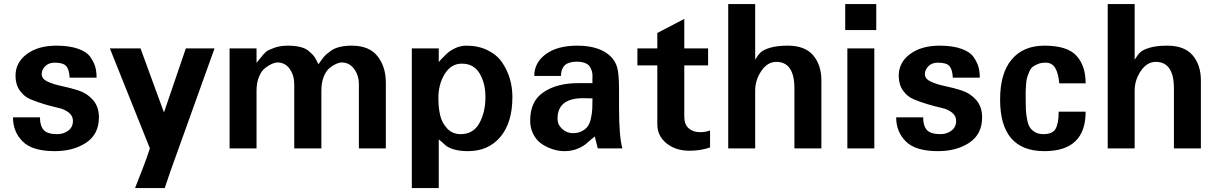

<svg xmlns="http://www.w3.org/2000/svg" viewBox="-20 -742 6089 960"><path d="M474.6 -155.3Q474.6 -71.3 411.1 -28.8Q347.7 13.7 253.9 13.7Q141.6 13.7 93.3 -34.7Q44.9 -83 44.9 -155.3H179.7Q179.7 -114.3 197.8 -92.8Q215.8 -71.3 266.6 -71.3Q297.9 -71.3 321.3 -88.9Q344.7 -106.4 344.7 -137.7Q344.7 -163.1 323.2 -179.7Q301.8 -196.3 270 -203.1Q238.3 -210 201.2 -221.2Q164.1 -232.4 132.3 -245.6Q100.6 -258.8 79.1 -289.1Q57.6 -319.3 57.6 -363.3Q57.6 -429.7 114.3 -471.7Q170.9 -513.7 261.7 -513.7Q327.1 -513.7 371.1 -498Q415 -482.4 433.1 -455.1Q451.2 -427.7 457 -405.3Q462.9 -382.8 462.9 -353.5H328.1Q326.2 -394.5 311 -411.6Q295.9 -428.7 253.9 -428.7Q223.6 -428.7 206.1 -411.1Q188.5 -393.6 188.5 -371.1Q188.5 -347.7 217.8 -334Q247.1 -320.3 289.6 -311.5Q332 -302.7 374 -289.1Q416 -275.4 445.3 -241.7Q474.6 -208 474.6 -155.3Z M710 56.6 729.5 0 529.3 -500H682.6L799.8 -179.7L909.2 -500H1052.7L831.1 117.2Q831.1 117.2 803.7 198.2H655.3Q698.2 89.8 710 56.6Z M1909.2 0H1774.4V-320.3Q1774.4 -365.2 1750.5 -397.5Q1726.6 -429.7 1688.5 -429.7Q1676.8 -429.7 1661.1 -422.9Q1645.5 -416 1627.9 -401.9Q1610.4 -387.7 1598.6 -358.4Q1586.9 -329.1 1586.9 -290V0H1451.2V-320.3Q1451.2 -366.2 1428.2 -397.9Q1405.3 -429.7 1367.2 -429.7Q1355.5 -429.7 1339.8 -422.9Q1324.2 -416 1305.7 -401.9Q1287.1 -387.7 1274.9 -357.9Q1262.7 -328.1 1262.7 -290V0H1127.9V-500H1262.7V-427.7Q1263.7 -428.7 1282.2 -452.1Q1300.8 -475.6 1311 -483.9Q1321.3 -492.2 1351.1 -502.9Q1380.9 -513.7 1418.9 -513.7Q1454.1 -513.7 1480.5 -507.3Q1506.8 -501 1522.5 -487.8Q1538.1 -474.6 1546.4 -465.3Q1554.7 -456.1 1562.5 -439.9Q1570.3 -423.8 1572.3 -420.9Q1574.2 -422.9 1585.9 -439.9Q1597.7 -457 1606.9 -465.8Q1616.2 -474.6 1634.3 -487.8Q1652.3 -501 1678.7 -507.3Q1705.1 -513.7 1739.3 -513.7Q1826.2 -513.7 1867.7 -460.9Q1909.2 -408.2 1909.2 -329.1Z M2542 -256.8Q2542 -128.9 2481.9 -57.6Q2421.9 13.7 2320.3 13.7Q2277.3 13.7 2247.6 4.4Q2217.8 -4.9 2204.6 -18.1Q2191.4 -31.2 2173.8 -44.9V198.2H2039.1V-500H2173.8V-431.6Q2177.7 -436.5 2185.5 -445.3Q2193.4 -454.1 2212.4 -472.2Q2231.4 -490.2 2257.8 -502Q2284.2 -513.7 2311.5 -513.7Q2372.1 -513.7 2418.5 -490.7Q2464.8 -467.8 2490.7 -429.7Q2516.6 -391.6 2529.3 -348.1Q2542 -304.7 2542 -256.8ZM2407.2 -256.8Q2407.2 -326.2 2377.9 -375Q2348.6 -423.8 2289.1 -423.8Q2235.4 -423.8 2203.6 -372.1Q2171.9 -320.3 2171.9 -252.9Q2171.9 -204.1 2180.7 -166Q2189.5 -127.9 2215.8 -99.6Q2242.2 -71.3 2283.2 -71.3Q2346.7 -71.3 2377 -126.5Q2407.2 -181.6 2407.2 -256.8Z M3091.8 0H2968.8L2954.1 -59.6Q2932.6 -43 2915 -26.9Q2897.5 -10.7 2868.2 1.5Q2838.9 13.7 2802.7 13.7Q2786.1 13.7 2766.6 10.3Q2747.1 6.8 2722.2 -3.9Q2697.3 -14.6 2677.7 -30.8Q2658.2 -46.9 2644.5 -75.2Q2630.9 -103.5 2630.9 -139.6Q2630.9 -236.3 2697.8 -281.2Q2764.6 -326.2 2869.1 -326.2H2942.4Q2941.4 -341.8 2942.4 -356.4Q2943.4 -371.1 2939.5 -385.3Q2935.5 -399.4 2928.2 -410.2Q2920.9 -420.9 2904.3 -427.2Q2887.7 -433.6 2862.3 -433.6Q2842.8 -433.6 2827.6 -428.7Q2812.5 -423.8 2805.2 -417Q2797.9 -410.2 2793 -400.4Q2788.1 -390.6 2787.1 -383.8Q2786.1 -377 2785.2 -369.1V-362.3H2651.4Q2651.4 -428.7 2709 -471.2Q2766.6 -513.7 2866.2 -513.7Q2976.6 -513.7 3032.2 -460.9Q3055.7 -438.5 3065.4 -406.7Q3075.2 -375 3075.2 -292V-202.1Q3075.2 -60.5 3091.8 0ZM2942.4 -250Q2925.8 -251 2895.5 -251Q2767.6 -251 2767.6 -148.4Q2767.6 -119.1 2790.5 -97.7Q2813.5 -76.2 2844.7 -76.2Q2871.1 -76.2 2890.1 -86.4Q2909.2 -96.7 2919.4 -111.3Q2929.7 -126 2935.1 -151.9Q2940.4 -177.7 2941.4 -198.2Q2942.4 -218.8 2942.4 -250Z M3530.3 -4.9Q3483.4 11.7 3427.7 11.7Q3358.4 11.7 3312.5 -25.4Q3266.6 -62.5 3266.6 -121.1V-415H3167V-500H3266.6V-577.1L3401.4 -647.5V-500H3520.5V-415H3401.4V-159.2Q3401.4 -119.1 3423.8 -100.1Q3446.3 -81.1 3480.5 -81.1Q3507.8 -81.1 3530.3 -89.8Z M4086.9 0H3952.1V-299.8Q3952.1 -432.6 3861.3 -432.6Q3817.4 -432.6 3786.6 -387.2Q3755.9 -341.8 3755.9 -289.1V0H3621.1V-721.7H3755.9V-443.4Q3770.5 -467.8 3783.7 -480.5Q3796.9 -493.2 3831.1 -503.4Q3865.2 -513.7 3918.9 -513.7Q4004.9 -513.7 4045.9 -465.3Q4086.9 -417 4086.9 -339.8Z M4361.3 -591.8H4206.1V-721.7H4361.3ZM4351.6 0H4216.8V-500H4351.6Z M4890.6 -155.3Q4890.6 -71.3 4827.1 -28.8Q4763.7 13.7 4669.9 13.7Q4557.6 13.7 4509.3 -34.7Q4460.9 -83 4460.9 -155.3H4595.7Q4595.7 -114.3 4613.8 -92.8Q4631.8 -71.3 4682.6 -71.3Q4713.9 -71.3 4737.3 -88.9Q4760.7 -106.4 4760.7 -137.7Q4760.7 -163.1 4739.3 -179.7Q4717.8 -196.3 4686 -203.1Q4654.3 -210 4617.2 -221.2Q4580.1 -232.4 4548.3 -245.6Q4516.6 -258.8 4495.1 -289.1Q4473.6 -319.3 4473.6 -363.3Q4473.6 -429.7 4530.3 -471.7Q4586.9 -513.7 4677.7 -513.7Q4743.2 -513.7 4787.1 -498Q4831.1 -482.4 4849.1 -455.1Q4867.2 -427.7 4873 -405.3Q4878.9 -382.8 4878.9 -353.5H4744.1Q4742.2 -394.5 4727.1 -411.6Q4711.9 -428.7 4669.9 -428.7Q4639.6 -428.7 4622.1 -411.1Q4604.5 -393.6 4604.5 -371.1Q4604.5 -347.7 4633.8 -334Q4663.1 -320.3 4705.6 -311.5Q4748 -302.7 4790 -289.1Q4832 -275.4 4861.3 -241.7Q4890.6 -208 4890.6 -155.3Z M5408.2 -183.6Q5408.2 13.7 5202.1 13.7Q4980.5 13.7 4980.5 -244.1Q4980.5 -376 5038.6 -444.8Q5096.7 -513.7 5202.1 -513.7Q5316.4 -513.7 5362.3 -463.4Q5408.2 -413.1 5408.2 -325.2H5276.4Q5271.5 -377.9 5255.4 -403.3Q5239.3 -428.7 5208 -428.7Q5186.5 -428.7 5170.4 -422.4Q5154.3 -416 5144 -408.2Q5133.8 -400.4 5126.5 -383.3Q5119.1 -366.2 5115.7 -355Q5112.3 -343.8 5110.4 -319.8Q5108.4 -295.9 5108.4 -285.2Q5108.4 -274.4 5108.4 -248Q5108.4 -213.9 5109.4 -193.4Q5110.4 -172.9 5115.2 -146.5Q5120.1 -120.1 5128.9 -106Q5137.7 -91.8 5154.8 -81.5Q5171.9 -71.3 5197.3 -71.3Q5243.2 -71.3 5258.3 -98.6Q5273.4 -126 5273.4 -183.6Z M5984.4 0H5849.6V-299.8Q5849.6 -432.6 5758.8 -432.6Q5714.8 -432.6 5684.1 -387.2Q5653.3 -341.8 5653.3 -289.1V0H5518.6V-721.7H5653.3V-443.4Q5668 -467.8 5681.2 -480.5Q5694.3 -493.2 5728.5 -503.4Q5762.7 -513.7 5816.4 -513.7Q5902.3 -513.7 5943.4 -465.3Q5984.4 -417 5984.4 -339.8Z"/></svg>

Font: FreeUniversal
Style: Bold
Weight: 700
Version: Version 1.001